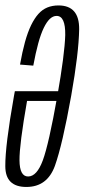

<svg xmlns="http://www.w3.org/2000/svg" viewBox="-25 -700 319 724"><path d="M74.5 5Q153 5 182 -74.5Q210.5 -154.5 243.5 -339Q272 -500 273.5 -589.5Q274.5 -679.5 195.5 -679.5L188.5 -640Q222 -640 221 -568Q219 -496 191 -337Q159 -156.5 136.5 -95.5Q114 -34.5 81 -34.5Q49 -34.5 48.5 -95.5Q48 -154.5 77 -319.5H194.5L201 -356H31Q29 -347 27.5 -337Q-5.5 -151 -5 -73.5Q-5 5 74.5 5ZM100.5 -452.5Q109.5 -501 119.2 -536.5Q129 -572 140 -594.8Q151 -617.5 163 -628.8Q175 -640 188.5 -640L196 -662L195.5 -679.5Q172.5 -679.5 153.5 -671.8Q134.5 -664 119.8 -647.5Q105 -631 92.2 -604.8Q79.5 -578.5 69.2 -541.5Q59 -504.5 50.5 -456.5Z"/></svg>

Font: Anybody ExtraCondensed Light
Style: Italic
Weight: 300
Width: 2
Italic angle: -10°
Version: Version 1.113;gftools[0.9.25]